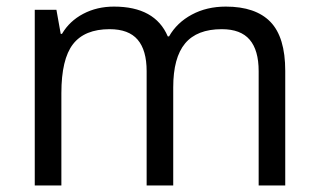

<svg xmlns="http://www.w3.org/2000/svg" viewBox="-20 -565 970 585"><path d="M768.1 0V-348.1Q768.1 -412.1 740.7 -444.1Q713.4 -476.1 655.8 -476.1Q580.1 -476.1 543.9 -432.6Q507.8 -389.2 507.8 -298.8V0H426.8V-348.1Q426.8 -412.1 399.4 -444.1Q372.1 -476.1 314 -476.1Q237.8 -476.1 202.4 -430.4Q167 -384.8 167 -280.8V0H85.9V-535.2H151.9L165 -461.9H168.9Q191.9 -501 233.6 -522.9Q275.4 -544.9 327.1 -544.9Q452.6 -544.9 491.2 -454.1H495.1Q519 -496.1 564.5 -520.5Q609.9 -544.9 668 -544.9Q758.8 -544.9 804 -498.3Q849.1 -451.7 849.1 -349.1V0Z"/></svg>

Font: f0_52653 
Style: Regular
Weight: 400
Foundry: Ascender Corporation
Version: Version 1.10